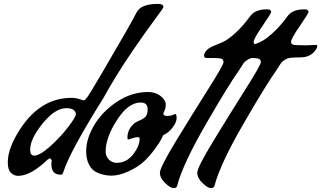

<svg xmlns="http://www.w3.org/2000/svg" viewBox="-20 -872 1651 987"><path d="M321 -316Q263 -316 199 -237Q135 -158 135 -102Q135 -72 156 -72Q184 -72 237 -119Q290 -166 330 -218.5Q370 -271 370 -284.5Q370 -298 358 -307Q346 -316 321 -316ZM294 26H292Q244 26 244 -28L246 -48L239 -58Q233 -58 224 -51Q138 32 73 32Q53 32 36.5 16.5Q20 1 20 -37Q20 -113 86 -212Q190 -369 348 -369Q370 -369 388.5 -362.5Q407 -356 411.5 -356Q416 -356 428 -371.5Q440 -387 505 -498Q656 -755 682 -808Q704 -852 793 -852Q820 -852 820 -836Q820 -830 777.5 -774Q735 -718 656.5 -603Q578 -488 511 -367Q338 -91 305 14Q301 26 294 26Z M475 13Q452 2 437.5 -26Q423 -54 423 -95Q423 -159 464.5 -229Q506 -299 581.5 -349Q657 -399 741 -399Q780 -399 806 -378Q832 -357 832 -336.5Q832 -316 826 -304Q820 -292 820 -288Q820 -276 839 -276Q858 -276 868 -281Q878 -286 880 -286Q888 -286 888 -265.5Q888 -245 868 -217.5Q848 -190 819 -177Q815 -169 808 -154.5Q801 -140 775 -104.5Q749 -69 719.5 -41.5Q690 -14 641.5 8.5Q593 31 553 31Q513 31 475 13ZM698 -159Q698 -167 689 -167Q676 -167 659.5 -161Q643 -155 641 -155Q635 -155 635 -164Q635 -203 663 -231Q674 -243 695 -251.5Q716 -260 727.5 -271.5Q739 -283 739 -311Q739 -345 703 -345Q639 -345 581 -254.5Q523 -164 523 -93Q523 -69 539.5 -52Q556 -35 579 -35Q631 -35 664.5 -78.5Q698 -122 698 -159Z M1360 -639 1409 -641Q1419 -641 1419 -637Q1419 -633 1417 -627Q1415 -621 1408.5 -612Q1402 -603 1393 -596Q1369 -577 1333.5 -577Q1298 -577 1281.5 -575Q1265 -573 1253 -565Q1241 -557 1237 -553Q1233 -549 1223 -533Q1213 -517 1209 -511Q1156 -437 1037.5 -232Q919 -27 890 85Q887 95 871.5 95Q856 95 829 69Q802 43 802 16Q802 -11 883.5 -145Q965 -279 1047 -408.5Q1129 -538 1129 -552.5Q1129 -567 1117 -570.5Q1105 -574 1075 -574H1042Q1029 -574 1029 -586Q1029 -598 1040.5 -611.5Q1052 -625 1075.5 -635Q1099 -645 1123.5 -655Q1148 -665 1187.5 -700Q1227 -735 1267 -790Q1292 -824 1353 -824Q1374 -824 1374 -811Q1374 -803 1329 -738Q1284 -673 1284 -656.5Q1284 -640 1314 -640Q1326 -639 1360 -639Z M1552 -639 1601 -641Q1611 -641 1611 -637Q1611 -633 1609 -627Q1607 -621 1600.5 -612Q1594 -603 1585 -596Q1561 -577 1525.5 -577Q1490 -577 1473.5 -575Q1457 -573 1445 -565Q1433 -557 1429 -553Q1425 -549 1415 -533Q1405 -517 1401 -511Q1348 -437 1229.5 -232Q1111 -27 1082 85Q1079 95 1063.5 95Q1048 95 1021 69Q994 43 994 16Q994 -11 1075.5 -145Q1157 -279 1239 -408.5Q1321 -538 1321 -552.5Q1321 -567 1309 -570.5Q1297 -574 1267 -574H1234Q1221 -574 1221 -586Q1221 -598 1232.5 -611.5Q1244 -625 1267.5 -635Q1291 -645 1315.5 -655Q1340 -665 1379.5 -700Q1419 -735 1459 -790Q1484 -824 1545 -824Q1566 -824 1566 -811Q1566 -803 1521 -738Q1476 -673 1476 -656.5Q1476 -640 1506 -640Q1518 -639 1552 -639Z"/></svg>

Font: Condiment
Style: Regular
Weight: 400
Designer: Angel Koziupa, Alejandro Paul
Foundry: Angel Koziupa, Alejandro Paul
Version: Version 1.001